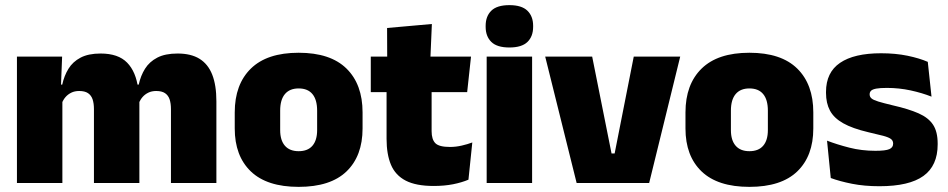

<svg xmlns="http://www.w3.org/2000/svg" viewBox="-20 -713 3692 748"><path d="M823 0H646V-288Q646 -310 640.8 -325.8Q635.5 -341.5 623 -350Q610.5 -358.5 588.5 -358.5Q571 -358.5 557.8 -352Q544.5 -345.5 535.2 -334.8Q526 -324 521 -310.5L505.5 -383.5H520.5Q528 -418 545 -445.2Q562 -472.5 592.8 -488.5Q623.5 -504.5 672 -504.5Q724 -504.5 757.2 -484Q790.5 -463.5 806.8 -422.2Q823 -381 823 -318.5ZM223 0H46V-492.5H222L216.5 -352.5L223 -348ZM523 0H346V-288Q346 -310 340.8 -325.8Q335.5 -341.5 323 -350Q310.5 -358.5 288.5 -358.5Q271 -358.5 257.8 -352Q244.5 -345.5 235.2 -334.8Q226 -324 221 -310.5L194 -383.5H222.5Q230 -418 246.8 -445.2Q263.5 -472.5 294 -488.5Q324.5 -504.5 372 -504.5Q440.5 -504.5 475.2 -469Q510 -433.5 518.5 -366.5Q519.5 -356.5 521.2 -341Q523 -325.5 523 -314Z M1143.5 15Q1020 15 957.2 -45.2Q894.5 -105.5 894.5 -212.5V-275Q894.5 -384.5 957.5 -446Q1020.5 -507.5 1143.5 -507.5Q1267 -507.5 1329.8 -446Q1392.5 -384.5 1392.5 -275V-212.5Q1392.5 -105.5 1330 -45.2Q1267.5 15 1143.5 15ZM1143.5 -124Q1179 -124 1197.2 -145.2Q1215.5 -166.5 1215.5 -206V-282Q1215.5 -324.5 1197.2 -346.5Q1179 -368.5 1143.5 -368.5Q1108.5 -368.5 1090 -346.5Q1071.5 -324.5 1071.5 -282V-206Q1071.5 -166.5 1090 -145.2Q1108.5 -124 1143.5 -124Z M1669.5 11.5Q1601 11.5 1560.8 -9.2Q1520.5 -30 1503.2 -71Q1486 -112 1486 -172V-436H1661.5V-202Q1661.5 -170 1676 -155.2Q1690.5 -140.5 1733 -140.5Q1756 -140.5 1778.8 -145.8Q1801.5 -151 1820 -158L1805 -13Q1779 -2 1745 4.8Q1711 11.5 1669.5 11.5ZM1800 -354H1424.5V-492.5H1815ZM1656.5 -480.5H1488.5L1488 -604L1662.5 -619.5Z M2053 0H1876V-492.5H2053ZM1964.5 -528Q1916 -528 1894 -549.8Q1872 -571.5 1872 -608.5V-612.5Q1872 -649.5 1894 -671.2Q1916 -693 1964.5 -693Q2012.5 -693 2034.8 -671.2Q2057 -649.5 2057 -612.5V-608.5Q2057 -571 2034.8 -549.5Q2012.5 -528 1964.5 -528Z M2362.5 -115H2374.5L2449 -492.5H2630L2509 0H2226.5L2104 -492.5H2287Z M2899.5 15Q2776 15 2713.2 -45.2Q2650.5 -105.5 2650.5 -212.5V-275Q2650.5 -384.5 2713.5 -446Q2776.5 -507.5 2899.5 -507.5Q3023 -507.5 3085.8 -446Q3148.5 -384.5 3148.5 -275V-212.5Q3148.5 -105.5 3086 -45.2Q3023.5 15 2899.5 15ZM2899.5 -124Q2935 -124 2953.2 -145.2Q2971.5 -166.5 2971.5 -206V-282Q2971.5 -324.5 2953.2 -346.5Q2935 -368.5 2899.5 -368.5Q2864.5 -368.5 2846 -346.5Q2827.5 -324.5 2827.5 -282V-206Q2827.5 -166.5 2846 -145.2Q2864.5 -124 2899.5 -124Z M3406 12.5Q3347.5 12.5 3299.5 3Q3251.5 -6.5 3216.5 -19.5L3202 -165Q3241 -150 3288.8 -137.8Q3336.5 -125.5 3390.5 -125.5Q3430 -125.5 3444.8 -132Q3459.5 -138.5 3459.5 -153V-154Q3459.5 -165 3451 -171.5Q3442.5 -178 3421.2 -183.8Q3400 -189.5 3362.5 -198Q3301 -212.5 3265 -232.8Q3229 -253 3213.5 -282Q3198 -311 3198 -351V-355Q3198 -431 3252.8 -468.2Q3307.5 -505.5 3412.5 -505.5Q3469 -505.5 3515.8 -495.8Q3562.5 -486 3594.5 -472L3609 -336.5Q3572.5 -351 3527.5 -360.8Q3482.5 -370.5 3435.5 -370.5Q3408.5 -370.5 3393.8 -367.8Q3379 -365 3373.5 -359.5Q3368 -354 3368 -346V-345Q3368 -336 3375 -329.8Q3382 -323.5 3401.5 -317.5Q3421 -311.5 3458.5 -302.5Q3520 -288.5 3558.5 -271.5Q3597 -254.5 3615 -227.2Q3633 -200 3633 -153.5V-150.5Q3633 -67.5 3577.5 -27.5Q3522 12.5 3406 12.5Z"/></svg>

Font: Anek Devanagari Medium ExtraBold
Style: Regular
Weight: 800
Version: Version 1.003